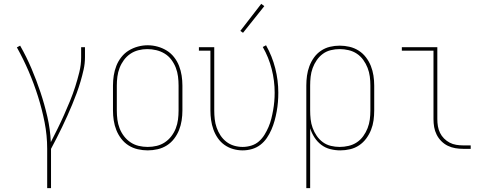

<svg xmlns="http://www.w3.org/2000/svg" viewBox="-20 -776 2540 1001"><path d="M226 205V0Q226 -70 212.5 -138.5Q199 -207 178 -273.5Q157 -340 129.5 -404Q102 -468 68 -529L85 -538Q118 -480 144 -419Q170 -358 191 -295Q212 -232 227 -167Q242 -102 245 -35Q263 -70 280.5 -105.5Q298 -141 314 -177Q330 -213 345 -249.5Q360 -286 372 -323.5Q384 -361 393.5 -399.5Q403 -438 403 -477V-530H423V-477Q423 -445 416 -413.5Q409 -382 400 -351.5Q391 -321 380 -291Q369 -261 356.5 -231Q344 -201 331 -172Q318 -143 304 -114Q290 -85 275.5 -56.5Q261 -28 246 0V205Z M750 8Q724 8 698 2Q672 -4 650 -18Q628 -32 612 -53Q596 -74 586.5 -98Q577 -122 573 -148Q569 -174 569 -200V-330Q569 -356 573 -382Q577 -408 586.5 -432.5Q596 -457 612.5 -478Q629 -499 651 -512.5Q673 -526 698.5 -533Q724 -540 750 -540Q776 -540 801.5 -533Q827 -526 849 -512.5Q871 -499 887.5 -478Q904 -457 913.5 -432.5Q923 -408 927 -382Q931 -356 931 -330V-200Q931 -174 927 -148Q923 -122 913.5 -98Q904 -74 888 -53Q872 -32 850 -18Q828 -4 802 2Q776 8 750 8ZM750 -10Q774 -10 797 -15.5Q820 -21 839.5 -34Q859 -47 873.5 -66Q888 -85 896.5 -107Q905 -129 908 -152.5Q911 -176 911 -200V-330Q911 -354 908 -377.5Q905 -401 896.5 -423Q888 -445 873.5 -464.5Q859 -484 838.5 -496.5Q818 -509 794.5 -514.5Q771 -520 748 -520Q724 -520 701 -514Q678 -508 659 -495Q640 -482 626 -463Q612 -444 603.5 -422Q595 -400 592 -376.5Q589 -353 589 -330V-200Q589 -176 592 -152.5Q595 -129 603.5 -107Q612 -85 626.5 -66Q641 -47 660.5 -34Q680 -21 703 -15.5Q726 -10 750 -10Z M1245 8Q1220 8 1195.5 1Q1171 -6 1150.5 -20.5Q1130 -35 1115.5 -56Q1101 -77 1092.5 -101Q1084 -125 1080.5 -150Q1077 -175 1077 -200V-512H1017V-530H1097V-200Q1097 -177 1099.5 -154.5Q1102 -132 1109.5 -110.5Q1117 -89 1129.5 -70Q1142 -51 1160 -37Q1178 -23 1200 -16.5Q1222 -10 1245 -10Q1268 -10 1290.5 -17Q1313 -24 1330 -39Q1347 -54 1359 -73.5Q1371 -93 1380 -114Q1389 -135 1394.5 -157Q1400 -179 1404 -201.5Q1408 -224 1410 -247Q1412 -270 1412 -293Q1412 -355 1396.5 -416Q1381 -477 1350 -531L1367 -540Q1399 -483 1415 -420Q1431 -357 1431 -293Q1431 -268 1429 -243.5Q1427 -219 1422.5 -194.5Q1418 -170 1411.5 -146.5Q1405 -123 1395 -100Q1385 -77 1371 -56.5Q1357 -36 1337.5 -21Q1318 -6 1294 1Q1270 8 1245 8ZM1247 -605 1233 -615 1342 -756 1358 -744Z M1577 205V-330Q1577 -356 1580.5 -381.5Q1584 -407 1593 -431Q1602 -455 1617 -476Q1632 -497 1653.5 -511.5Q1675 -526 1700 -532Q1725 -538 1751 -538Q1777 -538 1802.5 -532Q1828 -526 1850 -512Q1872 -498 1888 -477Q1904 -456 1913.5 -432Q1923 -408 1927 -382Q1931 -356 1931 -330V-200Q1931 -174 1927.5 -148.5Q1924 -123 1914.5 -99Q1905 -75 1889.5 -54Q1874 -33 1852.5 -18.5Q1831 -4 1805.5 2Q1780 8 1754 8Q1728 8 1702 1.5Q1676 -5 1655 -21Q1634 -37 1619.5 -59.5Q1605 -82 1597 -107V205ZM1751 -10Q1774 -10 1797.5 -15.5Q1821 -21 1840.5 -34Q1860 -47 1874 -66.5Q1888 -86 1896.5 -108Q1905 -130 1908 -153Q1911 -176 1911 -200V-330Q1911 -354 1908 -377Q1905 -400 1896.5 -422Q1888 -444 1874 -463.5Q1860 -483 1840.5 -496Q1821 -509 1797.5 -514.5Q1774 -520 1751 -520Q1728 -520 1705 -514.5Q1682 -509 1663.5 -495.5Q1645 -482 1631.5 -462.5Q1618 -443 1610 -421Q1602 -399 1599.5 -376Q1597 -353 1597 -330V-200Q1597 -177 1599.5 -154Q1602 -131 1610 -109Q1618 -87 1631.5 -67.5Q1645 -48 1663.5 -34.5Q1682 -21 1705 -15.5Q1728 -10 1751 -10Z M2395 0Q2374 0 2353.5 -3.5Q2333 -7 2314.5 -16Q2296 -25 2281 -40Q2266 -55 2256.5 -74Q2247 -93 2243.5 -113.5Q2240 -134 2240 -155V-512H2075V-530H2260V-155Q2260 -136 2263 -118Q2266 -100 2274 -83.5Q2282 -67 2295 -54Q2308 -41 2324 -32.5Q2340 -24 2358.5 -21Q2377 -18 2395 -18H2434V0Z"/></svg>

Font: Iosevka Slab Thin
Style: Regular
Weight: 100
Monospace: yes
Designer: Belleve Invis
Foundry: Belleve Invis
Version: Version 11.1.0; ttfautohint (v1.8.3)